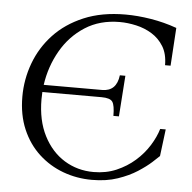

<svg xmlns="http://www.w3.org/2000/svg" viewBox="-51 -731 798 796"><g transform="rotate(5 348.5 -332.5)"><path d="M360 15Q297 15 240 -6Q183 -27 138.5 -68Q94 -109 68.5 -168.5Q43 -228 43 -304Q43 -376 68 -443.5Q93 -511 142.5 -564Q192 -617 266.5 -648.5Q341 -680 440 -680Q490 -680 545.5 -671Q601 -662 654 -643L644 -485H621Q621 -532 602 -563Q583 -594 553 -612.5Q523 -631 487.5 -639Q452 -647 419 -647Q336 -647 274.5 -607.5Q213 -568 175.5 -502.5Q138 -437 127 -360H370Q430 -360 438 -427H461L449 -257H426Q426 -301 416 -315.5Q406 -330 370 -330H124Q123 -315 123 -300Q123 -212 155.5 -148.5Q188 -85 242.5 -51.5Q297 -18 364 -18Q416 -18 459 -36.5Q502 -55 535.5 -84.5Q569 -114 591.5 -150Q614 -186 624 -220H647L633 -108Q625 -100 603.5 -80.5Q582 -61 548 -39Q514 -17 467 -1Q420 15 360 15Z"/></g></svg>

Font: Bona Nova SC
Style: Italic
Weight: 400
Italic angle: -4°
Designer: Mateusz Machalski
Foundry: Capitalics
Version: Version 4.001; ttfautohint (v1.8.4.7-5d5b)